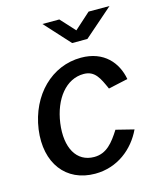

<svg xmlns="http://www.w3.org/2000/svg" viewBox="-113 -822 755 912"><g transform="rotate(-15 264.5 -366.0)"><path d="M318 -540C174 -540 59 -426 36 -263C14 -101 99 10 242 10C352 10 435 -58 476 -145L388 -167C353 -112 319 -68 258 -68C171 -68 127 -147 143 -265C159 -381 224 -462 310 -462C366 -462 384 -420 409 -364L505 -385C490 -468 431 -540 318 -540ZM331 -671 266 -742H183L296 -618H371L513 -742H410Z"/></g></svg>

Font: Cheyenne Sans Medium
Style: Italic
Weight: 500
Italic angle: -8.13011°
Designer: The Public Sans project authors (U.S. Web Design System), Libre Franklin designed by Pablo Impallari and Rodrigo Fuenzal
Foundry: The Cheyenne Sans Project Authors
Version: Version 2.007